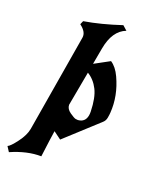

<svg xmlns="http://www.w3.org/2000/svg" viewBox="-236 -821 900 1091"><g transform="rotate(30 214.0 -275.0)"><path d="M198.7 128.9Q115.2 142.1 27.3 200.7L2.9 174.3Q17.6 165.5 43.2 115Q68.8 64.5 68.8 23.9L64 -571.3Q64 -607.4 15.1 -631.8L20.5 -654.8Q117.7 -689 230 -749.5L260.7 -730.5Q191.4 -689 190.9 -573.7L190.4 -473.1L271.5 -537.6Q308.6 -522 339.8 -477.1Q403.8 -385.3 414.6 -282.2Q416 -270 416 -250.5Q416 -231 405.3 -217.3L243.7 -6.8L192.4 -32.2Q192.9 5.9 198.7 128.9ZM190.4 -415 189 -203.6Q193.4 -179.2 222.4 -165.8Q251.5 -152.3 261.5 -152.3Q271.5 -152.3 275.4 -153.3Q317.4 -164.1 317.4 -208Q317.4 -218.8 314.9 -231.4Q298.3 -313.5 266.8 -355.5Q235.4 -397.5 190.4 -415Z"/></g></svg>

Font: UnifrakturCook
Style: Bold
Weight: 700
Designer: j. 'mach' wust
Version: Version 2011-09-01